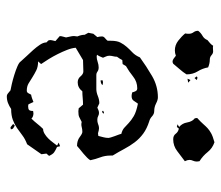

<svg xmlns="http://www.w3.org/2000/svg" viewBox="-64 -604 664 577"><g transform="rotate(90 268.5 -315.0)"><path d="M272 -457Q280 -457 290.5 -451.5Q301 -446 313 -446Q322 -446 329 -439.5Q336 -433 344 -431Q366 -424 381 -413Q396 -402 407 -387.5Q418 -373 427 -356Q436 -339 447 -321V-314Q447 -298 452.5 -283.5Q458 -269 461 -254Q459 -250 453.5 -244.5Q448 -239 441.5 -233.5Q435 -228 428 -222.5Q421 -217 418 -214Q402 -214 391.5 -222Q381 -230 376 -230Q368 -230 361 -228Q354 -226 346 -228Q336 -223 331 -220.5Q326 -218 314 -218L305 -219L294 -232Q284 -232 274 -231Q264 -230 254 -230Q243 -216 227 -216Q216 -216 209 -224.5Q202 -233 194 -233L160 -232L123 -210Q124 -198 129.5 -184Q135 -170 142 -156Q149 -142 157 -129Q165 -116 172 -106L164 -97Q180 -97 191 -91.5Q202 -86 211.5 -80Q221 -74 230 -68.5Q239 -63 252 -63Q257 -63 259.5 -67.5Q262 -72 264 -76Q270 -77 275.5 -79Q281 -81 286 -83L293 -68L298 -67Q307 -67 310 -70Q313 -73 313 -82L320 -83Q330 -83 336 -77Q344 -85 351.5 -94.5Q359 -104 367 -112Q374 -112 381.5 -116.5Q389 -121 395.5 -127.5Q402 -134 407.5 -141.5Q413 -149 417 -154L408 -159L419 -163L421 -154Q432 -149 437.5 -145Q443 -141 448 -130L441 -122L443 -107L413 -64Q397 -58 386 -49.5Q375 -41 364 -33.5Q353 -26 339.5 -21Q326 -16 307 -16Q298 -10 289 -6.5Q280 -3 269 -3Q264 -3 259.5 -7Q255 -11 251 -14Q245 -15 232 -18Q219 -21 204.5 -25.5Q190 -30 178.5 -35Q167 -40 164 -45Q158 -52 148.5 -62Q139 -72 130 -82Q121 -92 114 -102.5Q107 -113 107 -122L101 -128Q99 -133 100.5 -138.5Q102 -144 103 -149L88 -162Q88 -167 89.5 -171.5Q91 -176 92 -181Q90 -190 88.5 -197.5Q87 -205 89 -215Q84 -227 84 -237L78 -248L81 -263L91 -275Q90 -279 89.5 -282Q89 -285 89 -289Q89 -294 94 -298Q99 -302 102 -306V-316Q102 -334 107.5 -344.5Q113 -355 120.5 -363.5Q128 -372 137 -380.5Q146 -389 152 -403Q178 -422 208 -439.5Q238 -457 272 -457ZM291 -397Q286 -390 282 -384Q278 -378 268 -378Q263 -378 257 -380Q256 -385 253.5 -390Q251 -395 245 -395Q225 -395 209.5 -382.5Q194 -370 178 -361L172 -351L160 -350Q158 -346 155.5 -342Q153 -338 150 -334Q150 -328 148.5 -322.5Q147 -317 147 -311Q147 -306 149 -301.5Q151 -297 153 -292Q151 -287 149 -282.5Q147 -278 144 -274L149 -273Q157 -273 165.5 -276Q174 -279 182 -279Q190 -279 194.5 -275.5Q199 -272 204 -272H247Q257 -272 268 -276.5Q279 -281 290 -281L303 -275Q307 -277 311 -278.5Q315 -280 319 -280Q324 -280 328.5 -277.5Q333 -275 339 -275Q346 -275 350 -276.5Q354 -278 357.5 -279Q361 -280 365.5 -280Q370 -280 380 -277L388 -278Q390 -286 392 -293.5Q394 -301 394 -309Q394 -310 392.5 -315.5Q391 -321 388.5 -327.5Q386 -334 384 -339.5Q382 -345 382 -347Q370 -350 363.5 -356Q357 -362 349 -369.5Q341 -377 328.5 -384.5Q316 -392 291 -397ZM352 -22 357 -27Q361 -25 364.5 -22.5Q368 -20 368 -15L362 -14ZM221 -285V-291L227 -292L235 -291Q234 -288 230 -286.5Q226 -285 223 -285ZM312 -292 317 -295 321 -294Q320 -291 315 -289ZM117 -623Q122 -622 125.5 -622.5Q129 -623 134 -623Q140 -623 145.5 -618Q151 -613 159 -613Q170 -613 182 -608Q185 -591 194 -576.5Q203 -562 203 -543Q196 -532 187.5 -522.5Q179 -513 171 -503Q167 -501 165 -501Q160 -501 155.5 -504.5Q151 -508 147 -511Q139 -508 131 -508Q115 -508 102 -518Q89 -528 80 -539Q81 -543 81 -550Q81 -558 76.5 -564Q72 -570 72 -578Q78 -586 87 -591Q96 -596 100 -606Q105 -610 109.5 -614Q114 -618 117 -623ZM407 -627Q425 -621 436.5 -606.5Q448 -592 464 -582L465 -574Q465 -568 462.5 -562.5Q460 -557 460 -552Q460 -546 464 -538Q449 -527 433.5 -515Q418 -503 398 -503Q387 -503 381.5 -510.5Q376 -518 366 -520L361 -514L353 -516L361 -521Q350 -530 347.5 -545Q345 -560 335 -568L334 -575Q346 -586 352.5 -593.5Q359 -601 365 -606.5Q371 -612 380 -617Q389 -622 407 -627ZM228 -548 216 -546 220 -555ZM214 -567 209 -574 213 -576 220 -574Z"/></g></svg>

Font: ErikasBuero
Style: Regular
Weight: 400
Designer: Peter Wiegel
Foundry: Peter Wiegel
Version: Version 1.006